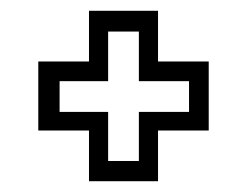

<svg xmlns="http://www.w3.org/2000/svg" viewBox="-20 -480 458 356"><path d="M145 -144V-238H51V-366H145V-460H273V-366H367V-238H273V-144ZM180.5 -181.5H237.5V-272.5H330.5V-329.5H237.5V-421.5H180.5V-329.5H90.5V-272.5H180.5Z"/></svg>

Font: Tourney Expanded
Style: Regular
Weight: 400
Width: 7
Designer: Tyler Finck
Foundry: Etcetera Type Co
Version: Version 1.010; ttfautohint (v1.8.3)